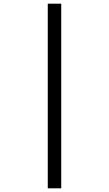

<svg xmlns="http://www.w3.org/2000/svg" viewBox="-20 -780 591 1041"><path d="M239 -760H312V241H239Z"/></svg>

Font: Noto Sans NKo
Style: Regular
Weight: 400
Designer: Monotype Design Team
Foundry: Monotype Imaging Inc.
Version: Version 2.003; ttfautohint (v1.8.4.7-5d5b)